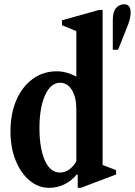

<svg xmlns="http://www.w3.org/2000/svg" viewBox="-20 -868 631 898"><path d="M209.5 10.5Q159 10.5 118 -24Q77 -58.5 53 -118.2Q29 -178 29 -253.5Q29 -336.5 56.5 -399.8Q84 -463 133 -498.8Q182 -534.5 245.5 -534.5Q291.5 -534.5 337 -509.5V-722.5L270 -750V-773L443 -821.5H460V-96.5L523 -72V-52L358 10.5H343.5V-50.5L339.5 -52.5Q315 -22.5 281.5 -6Q248 10.5 209.5 10.5ZM260.5 -61Q284 -61 303.5 -75Q323 -89 337 -113V-358Q337 -413 316.2 -447Q295.5 -481 261 -481Q217.5 -481 191 -422.8Q164.5 -364.5 164.5 -270Q164.5 -174 189.8 -117.5Q215 -61 260.5 -61ZM507.5 -635.5V-775Q507.5 -812 522.5 -830Q537.5 -848 561 -848Q591 -848 591 -808.5Q591 -786.5 580.5 -756.5L532.5 -635.5Z"/></svg>

Font: Libre Caslon Condensed
Style: Bold
Weight: 700
Designer: Pablo Impallari, Rodrigo Fuenzalida, Katja Schimmel, Ertekin Erdin
Foundry: Pablo Impallari, Rodrigo Fuenzalida
Version: Version 2.000; ttfautohint (v1.8.4.7-5d5b);gftools[0.9.33]